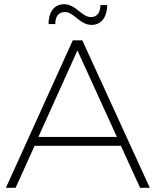

<svg xmlns="http://www.w3.org/2000/svg" viewBox="-20 -890 738 910"><path d="M287 -833C331 -833 358 -772 414 -772C463 -772 488 -813 488 -866H456C456 -832 441 -809 411 -809C367 -809 340 -870 284 -870C235 -870 210 -830 210 -776H242C242 -811 257 -833 287 -833ZM644 0H690L370 -699H325L8 0H54L144 -199H553ZM162 -241 347 -651 534 -241Z"/></svg>

Font: Montserrat arm ExtraLight
Style: Regular
Weight: 275
Designer: Julieta Ulanovsky
Foundry: Julieta Ulanovsky
Version: Version 6.000;PS 006.000;hotconv 1.0.88;makeotf.lib2.5.64775